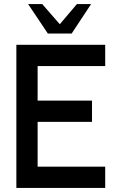

<svg xmlns="http://www.w3.org/2000/svg" viewBox="-20 -919 584 939"><path d="M60 0V-700H494.5V-596H164V-427H430V-323H164V-104H494.5V0ZM214 -755 117.5 -899H186.5L272.5 -800.5L356 -899H425.5L330.5 -755Z"/></svg>

Font: Urbanist SemiBold
Style: Regular
Weight: 600
Designer: Corey Hu
Foundry: Corey Hu
Version: Version 1.321; ttfautohint (v1.8.4.7-5d5b)